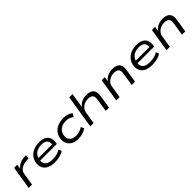

<svg xmlns="http://www.w3.org/2000/svg" viewBox="395 -2259 3822 3822"><g transform="rotate(-45 2305.5 -348.0)"><path d="M64 0 142 -490H231L212 -371H204Q240 -435 303 -465Q366 -495 446 -499L485 -502L479 -420L410 -414Q352 -410 307.5 -391Q263 -372 235.5 -341Q208 -310 201 -271L158 0Z M798 9Q695 9 628.5 -25Q562 -59 535 -121.5Q508 -184 524 -269Q540 -342 586 -393.5Q632 -445 701.5 -472Q771 -499 856 -499Q937 -499 992 -471.5Q1047 -444 1071.5 -390.5Q1096 -337 1085 -256L1081 -224H587L596 -285H1031L1006 -267Q1015 -323 999 -360Q983 -397 945.5 -415Q908 -433 851 -433Q789 -433 739 -411.5Q689 -390 656.5 -349.5Q624 -309 614 -251L613 -246Q603 -187 621.5 -146.5Q640 -106 687 -85Q734 -64 809 -64Q870 -64 924 -78Q978 -92 1024 -122L1050 -58Q1006 -26 938.5 -8.5Q871 9 798 9Z M1457 9Q1366 9 1304.5 -26Q1243 -61 1217.5 -124.5Q1192 -188 1208 -271Q1220 -329 1250 -372Q1280 -415 1324.5 -443Q1369 -471 1423.5 -485Q1478 -499 1537 -499Q1600 -499 1651.5 -481.5Q1703 -464 1735 -431L1693 -365Q1661 -394 1619.5 -408.5Q1578 -423 1533 -423Q1489 -423 1451 -413Q1413 -403 1382 -382Q1351 -361 1330 -330Q1309 -299 1300 -256Q1283 -168 1329.5 -117.5Q1376 -67 1469 -67Q1518 -67 1565.5 -82Q1613 -97 1655 -126L1684 -59Q1654 -38 1618 -22.5Q1582 -7 1541.5 1Q1501 9 1457 9Z M1798 0 1910 -705H2002L1950 -379H1943Q1984 -437 2044 -468Q2104 -499 2183 -499Q2253 -499 2299 -476Q2345 -453 2363.5 -405Q2382 -357 2370 -281L2326 0H2233L2276 -275Q2285 -329 2273 -360.5Q2261 -392 2230.5 -407Q2200 -422 2151 -422Q2094 -422 2047 -400Q2000 -378 1970 -341.5Q1940 -305 1933 -258L1891 0Z M2529 0 2607 -490H2696L2678 -378H2671Q2712 -437 2773.5 -468Q2835 -499 2914 -499Q2984 -499 3030 -476Q3076 -453 3094.5 -405Q3113 -357 3101 -281L3057 0H2964L3007 -275Q3016 -329 3004 -360.5Q2992 -392 2961.5 -407Q2931 -422 2882 -422Q2825 -422 2778 -400Q2731 -378 2701 -341.5Q2671 -305 2664 -258L2622 0Z M3538 9Q3435 9 3368.5 -25Q3302 -59 3275 -121.5Q3248 -184 3264 -269Q3280 -342 3326 -393.5Q3372 -445 3441.5 -472Q3511 -499 3596 -499Q3677 -499 3732 -471.5Q3787 -444 3811.5 -390.5Q3836 -337 3825 -256L3821 -224H3327L3336 -285H3771L3746 -267Q3755 -323 3739 -360Q3723 -397 3685.5 -415Q3648 -433 3591 -433Q3529 -433 3479 -411.5Q3429 -390 3396.5 -349.5Q3364 -309 3354 -251L3353 -246Q3343 -187 3361.5 -146.5Q3380 -106 3427 -85Q3474 -64 3549 -64Q3610 -64 3664 -78Q3718 -92 3764 -122L3790 -58Q3746 -26 3678.5 -8.5Q3611 9 3538 9Z M3944 0 4022 -490H4111L4093 -378H4086Q4127 -437 4188.5 -468Q4250 -499 4329 -499Q4399 -499 4445 -476Q4491 -453 4509.5 -405Q4528 -357 4516 -281L4472 0H4379L4422 -275Q4431 -329 4419 -360.5Q4407 -392 4376.5 -407Q4346 -422 4297 -422Q4240 -422 4193 -400Q4146 -378 4116 -341.5Q4086 -305 4079 -258L4037 0Z"/></g></svg>

Font: Nunito Sans 10pt Expanded
Style: Italic
Weight: 400
Width: 7
Italic angle: -9°
Designer: Vernon Adams
Foundry: Vernon Adams
Version: Version 3.101;gftools[0.9.27]